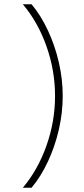

<svg xmlns="http://www.w3.org/2000/svg" viewBox="-20 -760 393 900"><path d="M128 120H87Q157.5 36.5 197.8 -77.2Q238 -191 238 -310Q238 -429.5 197.8 -543.2Q157.5 -657 87 -740H128Q172.5 -686.5 205.2 -616Q238 -545.5 256 -466.8Q274 -388 274 -310Q274 -232 256 -153.2Q238 -74.5 205.2 -4Q172.5 66.5 128 120Z"/></svg>

Font: Encode Sans SC Expanded Thin
Style: Regular
Weight: 250
Width: 7
Designer: Multiple Designers
Foundry: Impallari Type
Version: Version 3.002